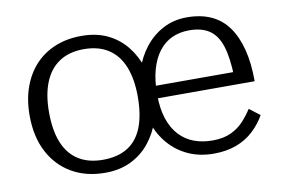

<svg xmlns="http://www.w3.org/2000/svg" viewBox="-64 -653 1136 771"><g transform="rotate(-10 504.0 -268.0)"><path d="M567 -263Q567 -205 581 -163Q595 -121 620.5 -94Q646 -67 680 -54.5Q714 -42 755 -42Q799 -42 830 -56.5Q861 -71 882.5 -94.5Q904 -118 919 -142L962 -109Q943 -75 913 -47Q883 -19 842.5 -4Q802 11 751 11Q693 11 647 -10Q601 -31 568.5 -68.5Q536 -106 519 -156Q502 -206 502 -264Q502 -320 518.5 -371Q535 -422 566 -461.5Q597 -501 640.5 -524Q684 -547 738 -547Q794 -547 836 -528Q878 -509 905.5 -471Q933 -433 947.5 -377Q962 -321 962 -247H542V-298H907L884 -279Q882 -357 867 -404Q852 -451 820.5 -472.5Q789 -494 738 -494Q699 -494 667.5 -479.5Q636 -465 613.5 -435.5Q591 -406 579 -363Q567 -320 567 -263ZM554 -268Q554 -211 537.5 -161Q521 -111 489.5 -72Q458 -33 412.5 -11Q367 11 308 11Q230 11 171.5 -23Q113 -57 80.5 -119.5Q48 -182 48 -268Q48 -332 66.5 -383.5Q85 -435 119 -471.5Q153 -508 201 -527.5Q249 -547 308 -547Q369 -547 414.5 -525Q460 -503 491 -464Q522 -425 538 -374.5Q554 -324 554 -268ZM127 -268Q127 -193 147.5 -143Q168 -93 208.5 -67.5Q249 -42 308 -42Q368 -42 408.5 -67Q449 -92 469 -142.5Q489 -193 489 -268Q489 -339 469 -389.5Q449 -440 408.5 -466.5Q368 -493 308 -493Q249 -493 208.5 -466.5Q168 -440 147.5 -389.5Q127 -339 127 -268Z"/></g></svg>

Font: Roboto Serif 20pt Light
Style: Regular
Weight: 300
Version: Version 1.008